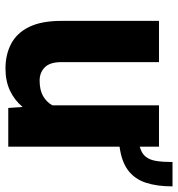

<svg xmlns="http://www.w3.org/2000/svg" viewBox="4 -620 625 673"><g transform="rotate(90 316.5 -283.5)"><path d="M633.3 -575.7Q633.3 -521 620.4 -481.9Q607.4 -442.9 576.9 -419.9Q546.4 -397 494.1 -390.1V0H358.4L355 -50.3Q331.5 -22 297.9 -6.1Q264.2 9.8 220.2 9.8Q170.9 9.8 133.1 -10.3Q95.2 -30.3 74.2 -73.5Q53.2 -116.7 53.2 -186.5V-528.3H197.8V-185.5Q197.8 -146 216.1 -127.9Q234.4 -109.9 262.2 -109.9Q295.4 -109.9 316.4 -121.8Q337.4 -133.8 349.1 -154.3V-528.3H494.1V-460.9Q518.1 -467.3 529.5 -481.9Q541 -496.6 544.4 -520Q547.9 -543.5 547.9 -575.7Z"/></g></svg>

Font: Robert Sans Black
Style: Regular
Weight: 900
Designer: Christian Robertson (extended by Adam Twardoch)
Foundry: Google
Version: Version 12.135;April 2, 2019;FontCreator 11.5.0.2425 64-bit;